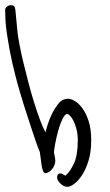

<svg xmlns="http://www.w3.org/2000/svg" viewBox="-75 -742 426 743"><path d="M278 -199Q278 -154 267.5 -120Q257 -86 242 -63.5Q227 -41 211.5 -30Q196 -19 186 -19Q172 -19 159 -31.5Q146 -44 146 -55Q146 -71 159 -71Q164 -71 169 -67.5Q174 -64 178 -62Q195 -76 210.5 -108Q226 -140 226 -199Q226 -223 221 -242Q216 -261 209.5 -274Q203 -287 196 -294Q189 -301 186 -301Q176 -301 166.5 -281Q157 -261 150 -235.5Q143 -210 138.5 -185.5Q134 -161 134 -152Q135 -146 136 -141Q137 -136 138 -131Q139 -126 139 -121Q139 -102 126 -87Q113 -72 101 -72Q95 -72 91.5 -80.5Q88 -89 86 -102Q84 -115 82.5 -129Q81 -143 79 -154Q71 -172 58 -211Q45 -250 30.5 -294.5Q16 -339 3.5 -381Q-9 -423 -15 -448Q-29 -502 -36.5 -542.5Q-44 -583 -48.5 -613.5Q-53 -644 -54 -666Q-55 -688 -55 -703Q-55 -712 -47.5 -717Q-40 -722 -34 -722Q-25 -722 -21 -718.5Q-17 -715 -15.5 -704Q-14 -693 -12.5 -672Q-11 -651 -7 -616Q-5 -599 0.5 -569Q6 -539 15 -502Q24 -465 34.5 -424.5Q45 -384 56.5 -347Q68 -310 79.5 -279Q91 -248 101 -230Q110 -266 123 -295Q134 -319 150 -339.5Q166 -360 189 -360Q198 -360 213 -352Q228 -344 242.5 -325Q257 -306 267.5 -275Q278 -244 278 -199Z"/></svg>

Font: Reenie Beanie
Style: Regular
Weight: 500
Designer: James Grieshaber
Foundry: James Grieshaber
Version: Version 1.000